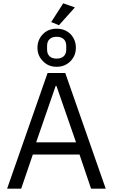

<svg xmlns="http://www.w3.org/2000/svg" viewBox="-20 -1139 681 1159"><path d="M529.8 0H618.2L374 -698.2H267.1L22.9 0H107.9L178.2 -206.1H460ZM320.8 -620.1 439 -279.8H198.2L315.9 -620.1ZM335.9 -986.8 432.1 -1094.2 361.8 -1119.1 289.1 -1005.9ZM438 -851.1Q438 -899.4 404.8 -934.1Q371.6 -965.8 321.8 -965.8Q272 -965.8 240.2 -934.1Q206.1 -899.9 206.1 -851.1Q206.1 -801.8 240.2 -769Q272 -735.8 321.8 -735.8Q371.6 -735.8 404.8 -769Q438 -802.2 438 -851.1ZM264.2 -839.8V-861.8Q264.2 -888.2 279.3 -902.6Q294.4 -917 321.8 -917Q349.1 -917 364.5 -902.6Q379.9 -888.2 379.9 -861.8V-839.8Q379.9 -813.5 364.5 -799.3Q349.1 -785.2 321.8 -785.2Q294.4 -785.2 279.3 -799.3Q264.2 -813.5 264.2 -839.8Z"/></svg>

Font: Plexus Sans
Style: Regular
Weight: 400
Version: Version 2.001;PS 002.001;hotconv 1.0.70;makeotf.lib2.5.58329